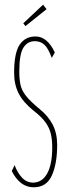

<svg xmlns="http://www.w3.org/2000/svg" viewBox="-20 -786 290 816"><path d="M123 10Q65 10 30 -59L42 -84Q55 -50 75 -29.5Q95 -9 124 -10Q161 -12 181.5 -50.5Q202 -89 202 -160Q202 -192 196 -217.5Q190 -243 173 -266.5Q156 -290 121 -317Q78 -352 59 -389.5Q40 -427 40 -477Q40 -561 63.5 -596Q87 -631 131 -631Q181 -631 213 -563L200 -540Q185 -581 168.5 -596Q152 -611 128 -611Q97 -611 79.5 -583.5Q62 -556 62 -482Q62 -450 67 -426Q72 -402 90.5 -378.5Q109 -355 149 -322Q184 -294 203.5 -257Q223 -220 223 -170Q223 -91 200.5 -40.5Q178 10 123 10ZM88 -675 79 -687 163 -766 178 -747Z"/></svg>

Font: Inconsolata UltraCondensed ExtraLight
Style: Regular
Weight: 200
Width: 1
Monospace: yes
Designer: Raph Levien, Cyreal, Brenton Simpson
Foundry: Raph Levien, Cyreal, Google
Version: Version 3.100; ttfautohint (v1.8.4.7-5d5b)